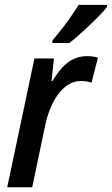

<svg xmlns="http://www.w3.org/2000/svg" viewBox="-20 -786 470 806"><path d="M10.3 0 124.5 -540.5H206.5L196.3 -446.3H200.7Q219.2 -478 240.5 -501.5Q261.7 -524.9 287.6 -537.6Q313.5 -550.3 345.2 -550.3Q356.9 -550.3 368.7 -548.8Q380.4 -547.4 391.1 -543.9L364.3 -439Q355 -442.4 343.8 -444.1Q332.5 -445.8 319.8 -445.8Q291 -445.8 267.1 -430.9Q243.2 -416 224.1 -390.4Q205.1 -364.7 191.7 -331.8Q178.2 -298.8 170.4 -262.7L115.2 0ZM199.7 -605.5 200.2 -616.7Q219.7 -639.2 239.7 -664.8Q259.8 -690.4 277.8 -716.6Q295.9 -742.7 310.1 -765.6H429.7L429.2 -756.8Q418.9 -743.2 399.2 -722.7Q379.4 -702.1 356 -679.9Q332.5 -657.7 310.1 -637.9Q287.6 -618.2 271 -605.5Z"/></svg>

Font: Open Sans SemiCondensed SemiBold
Style: Italic
Weight: 600
Width: 4
Italic angle: -12°
Designer: Monotype Design Team
Foundry: Monotype Imaging Inc.
Version: Version 3.000